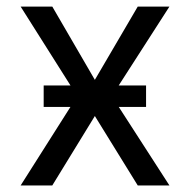

<svg xmlns="http://www.w3.org/2000/svg" viewBox="-20 -566 580 586"><path d="M139.6 -545.9 269.5 -322.3 400.4 -545.9H497.1L321.3 -272.5L497.1 0H400.4L269.5 -211.9L139.6 0H43L215.8 -272.5L43 -545.9ZM113.3 -239.7V-305.2H425.8V-239.7Z"/></svg>

Font: Inter
Style: Regular
Weight: 400
Designer: Rasmus Andersson
Foundry: rsms
Version: Version 4.000;git-8c9346024